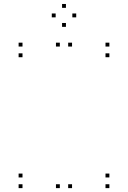

<svg xmlns="http://www.w3.org/2000/svg" viewBox="-20 -960 660 990"><path d="M351.5 -720V-740H331.5V-720ZM288.5 -720V-740H268.5V-720ZM288.5 10V-10H268.5V10ZM351.5 10V-10H331.5V10ZM96 -665V-685H76V-665ZM544 -665V-685H524V-665ZM544 -720V-740H524V-720ZM96 -720V-740H76V-720ZM544 10V-10H524V10ZM544 -45V-65H524V-45ZM96 -45V-65H76V-45ZM96 10V-10H76V10ZM373 -870.5V-890.5H353V-870.5ZM320 -919.5V-939.5H300V-919.5ZM267 -870.5V-890.5H247V-870.5ZM320 -821.5V-841.5H300V-821.5Z"/></svg>

Font: Monaspace Neon Dots Var
Style: Regular
Weight: 400
Designer: Riley Cran and the Lettermatic Team
Version: Version 1.100 (Monaspace Neon Dots)